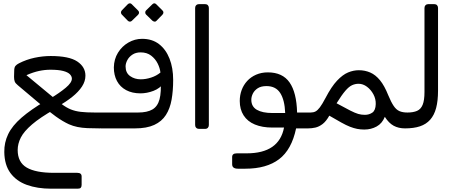

<svg xmlns="http://www.w3.org/2000/svg" viewBox="-20 -775 2769 1162"><path d="M290 367Q206 367 142.5 344Q79 321 43 272Q7 223 6 145Q5 88 29.5 37Q54 -14 110.5 -63Q167 -112 257 -165L311 -114Q223 -64 174 -22Q125 20 106 57.5Q87 95 87 133Q87 207 141.5 239Q196 271 307 271H448Q474 271 474 293V344Q474 355 469 361Q464 367 450 367ZM583 2Q541 2 508.5 0.5Q476 -1 449 -6.5Q422 -12 397 -23Q360 -40 318 -70Q276 -100 215 -152L88 -259Q73 -271 69 -282Q65 -293 65 -310L66 -347Q66 -367 73.5 -376Q81 -385 95 -392Q140 -415 189.5 -425.5Q239 -436 287 -436Q398 -436 447.5 -403Q497 -370 497 -317Q497 -283 476 -251Q455 -219 417.5 -189Q380 -159 330 -131L283 -178Q341 -213 378 -244Q415 -275 415 -299Q415 -313 403 -325.5Q391 -338 362.5 -345.5Q334 -353 285 -353Q251 -353 216 -345.5Q181 -338 140 -320L280 -204Q323 -168 352 -146Q381 -124 408 -113Q435 -102 469 -98Q503 -94 555 -94H598Q613 -94 613 -80V-28Q613 2 583 2Z M592 2Q578 2 573 -3.5Q568 -9 568.5 -16Q569 -23 569 -28V-69Q569 -85 573 -89.5Q577 -94 592 -94H815Q871 -94 902.5 -112.5Q934 -131 945.5 -174Q957 -217 952 -293L971 -272Q948 -240 908.5 -225Q869 -210 830 -210Q780 -210 743.5 -229.5Q707 -249 688 -284.5Q669 -320 669 -367Q670 -417 694 -456Q718 -495 757 -517.5Q796 -540 840 -540Q901 -540 942.5 -508Q984 -476 1006 -420Q1028 -364 1028 -291Q1028 -226 1018.5 -172Q1009 -118 984 -79Q959 -40 913.5 -19Q868 2 797 2ZM832 -295Q862 -295 894.5 -305.5Q927 -316 951 -336Q948 -363 934 -391Q920 -419 894.5 -438.5Q869 -458 831 -458Q802 -458 781.5 -444.5Q761 -431 750.5 -411Q740 -391 740 -373Q740 -334 767.5 -314.5Q795 -295 832 -295ZM778 -649Q773 -644 766 -644Q759 -644 753 -650L717 -687Q712 -693 712 -699.5Q712 -706 717 -712L753 -749Q759 -755 766 -755Q773 -755 778 -749L815 -712Q821 -707 821.5 -699.5Q822 -692 816 -686ZM927 -649Q922 -643 915 -644Q908 -645 902 -650L864 -687Q859 -692 859 -699.5Q859 -707 864 -712L902 -749Q908 -755 914 -755Q920 -755 926 -749L963 -712Q969 -707 969 -699.5Q969 -692 963 -686Z M1184 5Q1174 5 1167.5 -1.5Q1161 -8 1161 -18V-727Q1161 -737 1167.5 -743.5Q1174 -750 1184 -750H1221Q1232 -750 1238 -743.5Q1244 -737 1244 -727V-18Q1244 -8 1238 -1.5Q1232 5 1221 5Z M1420 246Q1403 246 1394 239.5Q1385 233 1385 219V175Q1385 164 1392 158.5Q1399 153 1414 153H1473Q1571 153 1627.5 114Q1684 75 1699 -3H1628Q1567 -3 1522.5 -21.5Q1478 -40 1454.5 -76.5Q1431 -113 1431 -164Q1431 -199 1442.5 -230Q1454 -261 1476 -285Q1498 -309 1530 -323Q1562 -337 1601 -337Q1690 -337 1732.5 -276Q1775 -215 1778 -94H1860Q1875 -94 1875 -79V-28Q1875 2 1845 2H1772Q1745 131 1669 188.5Q1593 246 1465 246ZM1629 -91H1706Q1703 -170 1676 -212Q1649 -254 1593 -254Q1560 -254 1540 -241Q1520 -228 1510.5 -209Q1501 -190 1501 -171Q1501 -130 1534.5 -110.5Q1568 -91 1629 -91Z M2185 9Q2162 9 2141.5 5Q2121 1 2098 -8Q2075 -17 2045.5 -33.5Q2016 -50 1973 -75Q1954 -41 1932.5 -24.5Q1911 -8 1889 -3Q1867 2 1845 2Q1830 2 1830 -13V-64Q1830 -94 1860 -94Q1877 -94 1889.5 -100.5Q1902 -107 1916 -125.5Q1930 -144 1950 -182Q1986 -251 2020 -287Q2054 -323 2086.5 -336.5Q2119 -350 2152 -350Q2189 -350 2221 -336Q2253 -322 2280 -289Q2307 -256 2330 -198Q2347 -157 2362.5 -134Q2378 -111 2397.5 -102.5Q2417 -94 2446 -94Q2461 -94 2461 -79V-28Q2461 2 2431 2Q2392 2 2362.5 -14Q2333 -30 2309 -68Q2293 -28 2259.5 -9.5Q2226 9 2185 9ZM2188 -80Q2214 -80 2233.5 -93.5Q2253 -107 2254 -145Q2255 -176 2240 -204Q2225 -232 2201 -250Q2177 -268 2150 -268Q2130 -268 2111 -259.5Q2092 -251 2070 -225.5Q2048 -200 2017 -150Q2070 -121 2099.5 -106Q2129 -91 2148 -85.5Q2167 -80 2188 -80Z M2431 2Q2416 2 2416 -13V-64Q2416 -94 2446 -94Q2481 -94 2504 -104Q2527 -114 2538 -141Q2549 -168 2549 -218V-727Q2549 -737 2555.5 -743.5Q2562 -750 2572 -750H2608Q2619 -750 2625 -743.5Q2631 -737 2631 -727V-226Q2631 -165 2619.5 -121.5Q2608 -78 2583.5 -50.5Q2559 -23 2521.5 -10.5Q2484 2 2431 2Z"/></svg>

Font: Rubik
Style: Italic
Weight: 400
Italic angle: -12°
Designer: Hubert and Fischer
Foundry: Hubert and Fischer
Version: Version 2.300;gftools[0.9.30]